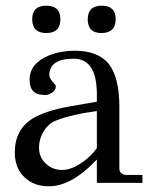

<svg xmlns="http://www.w3.org/2000/svg" viewBox="-20 -642 540 674"><path d="M386 -575Q386 -526 336 -526Q288 -526 288 -574Q288 -622 337 -622Q386 -622 386 -575ZM192 -575Q192 -526 142.5 -526Q93 -526 93 -575Q93 -622 142.5 -622Q192 -622 192 -575ZM480 -28V0H320V-82Q231 12 152 12Q99 12 67 -19Q32 -50 32 -107Q32 -186 93 -225Q139 -253 222 -268L320 -285Q322 -356 308 -389Q288 -436 239 -436Q154 -436 153 -379Q153 -369 164.5 -355.5Q176 -342 176 -341Q177 -326 161.5 -316Q146 -306 133 -309Q83 -309 84 -364.5Q85 -420 153 -448Q195 -464 242 -464Q321 -464 360 -420Q399 -372 399 -268V-50Q399 -40 406 -34Q413 -28 422 -28ZM320 -122V-252Q233 -241 177 -219Q151 -209 134 -182Q117 -155 117 -123Q117 -91 139.5 -69Q162 -47 193.5 -45.5Q225 -44 260.5 -66.5Q296 -89 320 -122Z"/></svg>

Font: GFS Didot
Style: Regular
Weight: 400
Designer: Takis Katsoulidis and George D. Matthiopoulos
Foundry: Takis Katsoulidis and George D. Matthiopoulos
Version: Version 1.0